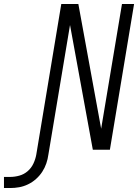

<svg xmlns="http://www.w3.org/2000/svg" viewBox="-177 -755 697 968"><path d="M-157 193V137H-126Q-103 137 -79.5 130.5Q-56 124 -37.5 108Q-19 92 -8.5 69.5Q2 47 6 24L132 -735H218L333 -106L438 -735H499L377 0H291L176 -629L67 24Q64 47 56.5 69Q49 91 36 111Q23 131 4.5 147.5Q-14 164 -36 174.5Q-58 185 -80.5 189Q-103 193 -126 193Z"/></svg>

Font: Iosevka SS04 Light Oblique
Style: Regular
Weight: 300
Italic angle: -9°
Monospace: yes
Designer: Belleve Invis
Foundry: Belleve Invis
Version: Version 19.0.0; ttfautohint (v1.8.4)